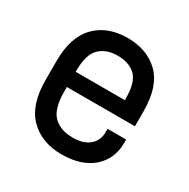

<svg xmlns="http://www.w3.org/2000/svg" viewBox="-129 -641 760 774"><g transform="rotate(30 251.5 -254.0)"><path d="M137.2 -210Q137.2 -128.9 168.9 -97.2Q201.2 -64.9 258.8 -64.9Q310.1 -64.9 336.9 -88.9Q363.8 -111.3 363.8 -152.8V-166H450.2V-150.9Q450.2 -75.2 397 -28.8Q343.8 16.1 253.9 16.1Q161.1 16.1 105 -40Q48.8 -96.2 48.8 -211.9V-299.8Q48.8 -413.1 105 -469.2Q159.7 -523.9 252 -523.9Q342.8 -523.9 398.9 -469.2Q454.1 -414.1 454.1 -299.8V-230H137.2ZM168 -411.1Q137.2 -381.8 137.2 -301.8V-300.8H366.2V-309.1Q366.2 -384.3 335.9 -413.1Q305.7 -441.9 252 -441.9Q198.7 -441.9 168 -411.1Z"/></g></svg>

Font: D-DIN-PRO Medium
Style: Regular
Weight: 500
Designer: datto
Foundry: CyberFei
Version: Version 1.000;hotconv 1.0.109;makeotfexe 2.5.65596